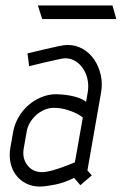

<svg xmlns="http://www.w3.org/2000/svg" viewBox="-20 -675 447 705"><path d="M284 -243Q284 -244 276 -249.5Q268 -255 254 -261.5Q240 -268 220 -273.5Q200 -279 177 -279Q160 -279 143.5 -272Q127 -265 113.5 -253Q100 -241 90.5 -225.5Q81 -210 78 -192L67 -129Q61 -94 80.5 -68.5Q100 -43 134 -43Q149 -43 169.5 -48.5Q190 -54 209 -61Q231 -69 255 -79ZM301 -49 317 -31 275 5 252 -22Q217 -4 181.5 3Q146 10 126 10Q98 10 75.5 -1.5Q53 -13 38.5 -32.5Q24 -52 18.5 -78Q13 -104 18 -133L28 -189Q33 -218 47.5 -243.5Q62 -269 83.5 -288Q105 -307 131.5 -318Q158 -329 186 -329Q193 -329 207 -328Q221 -327 237.5 -324Q254 -321 269.5 -315.5Q285 -310 296 -301L302 -335Q306 -358 302 -380.5Q298 -403 286.5 -421Q275 -439 258 -450Q241 -461 219 -461Q211 -461 189.5 -456Q168 -451 145 -446Q118 -440 87 -432L81 -479Q115 -487 144 -494Q169 -500 193 -505Q217 -510 227 -510Q259 -510 284.5 -495Q310 -480 326.5 -455.5Q343 -431 350 -399.5Q357 -368 351 -335ZM393 -655 407 -605H135L119 -655Z"/></svg>

Font: Marvel
Style: Italic
Weight: 400
Italic angle: -12°
Designer: Carolina Trebol
Foundry: Carolina Trebol
Version: Version 1.001